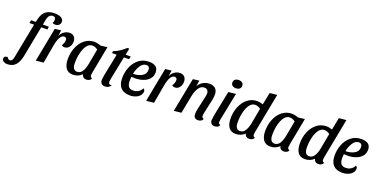

<svg xmlns="http://www.w3.org/2000/svg" viewBox="-156 -1641 5420 2759"><g transform="rotate(20 2554.5 -262.0)"><path d="M-78 102Q-74 117 -61 126Q-48 135 -36 135Q0 135 12 76L117 -465H46L55 -510H125L139 -564Q159 -644 209 -682Q259 -720 341 -720Q401 -720 439.5 -700Q478 -680 478 -638Q478 -606 455.5 -587.5Q433 -569 401 -569Q373 -569 359 -580Q373 -605 373 -630Q373 -676 329 -676Q265 -676 248 -578L236 -510H327L321 -465H227L135 10Q117 100 72.5 150Q28 200 -53 200Q-91 200 -112.5 183.5Q-134 167 -134 145Q-134 122 -118.5 111Q-103 100 -78 102Z M641 -530Q687 -530 711 -502Q735 -474 735 -430Q735 -380 707.5 -344.5Q680 -309 637 -309Q606 -309 594 -327Q606 -344 614.5 -368Q623 -392 623 -412Q623 -431 613.5 -442Q604 -453 586 -453Q514 -453 482 -278L433 0L317 12L417 -510L511 -522L499 -432Q518 -476 556.5 -503Q595 -530 641 -530Z M1134 -62Q1134 -30 1164 -27Q1158 -4 1137.5 8Q1117 20 1091 20Q1063 20 1044.5 5Q1026 -10 1023 -37Q996 -10 960.5 5Q925 20 884 20Q811 20 776 -30.5Q741 -81 741 -169Q741 -266 776 -349Q811 -432 874 -481Q937 -530 1016 -530Q1065 -530 1119 -509L1219 -522L1139 -104Q1134 -74 1134 -62ZM1010 -470Q961 -470 926.5 -424.5Q892 -379 874 -305.5Q856 -232 856 -150Q856 -40 928 -40Q978 -40 1007 -87.5Q1036 -135 1048 -201L1092 -439Q1073 -454 1051 -462Q1029 -470 1010 -470Z M1570 -465H1491L1422 -124Q1414 -87 1414 -66Q1414 -28 1444 -28Q1454 -28 1464 -31Q1440 21 1372 21Q1342 21 1322.5 2.5Q1303 -16 1303 -49Q1303 -94 1342 -274L1352 -322L1380 -465H1309L1313 -495Q1362 -513 1408 -543Q1454 -573 1490 -609H1521L1501 -510H1579Z M1994 -416Q1994 -359 1960 -319Q1926 -279 1868.5 -258Q1811 -237 1741 -237Q1713 -237 1687 -239Q1684 -206 1684 -179Q1684 -121 1705 -92Q1726 -63 1777 -63Q1820 -63 1854 -83.5Q1888 -104 1907 -142Q1919 -139 1925 -128Q1931 -117 1931 -102Q1931 -72 1909.5 -43.5Q1888 -15 1847.5 2.5Q1807 20 1752 20Q1664 20 1616.5 -29.5Q1569 -79 1569 -178Q1569 -267 1601.5 -347.5Q1634 -428 1699 -479Q1764 -530 1857 -530Q1920 -530 1957 -503Q1994 -476 1994 -416ZM1694 -288Q1771 -288 1828 -320Q1885 -352 1885 -415Q1885 -473 1834 -473Q1781 -473 1744 -415.5Q1707 -358 1694 -288Z M2329 -530Q2375 -530 2399 -502Q2423 -474 2423 -430Q2423 -380 2395.5 -344.5Q2368 -309 2325 -309Q2294 -309 2282 -327Q2294 -344 2302.5 -368Q2311 -392 2311 -412Q2311 -431 2301.5 -442Q2292 -453 2274 -453Q2202 -453 2170 -278L2121 0L2005 12L2105 -510L2199 -522L2187 -432Q2206 -476 2244.5 -503Q2283 -530 2329 -530Z M2778 -530Q2839 -530 2871 -498.5Q2903 -467 2903 -409Q2903 -375 2894 -327Q2885 -279 2867 -203Q2857 -160 2849 -121.5Q2841 -83 2841 -65Q2841 -48 2847.5 -38.5Q2854 -29 2871 -27Q2865 -4 2844.5 8Q2824 20 2797 20Q2730 20 2730 -55Q2730 -82 2739 -126.5Q2748 -171 2764 -238Q2775 -283 2783.5 -325Q2792 -367 2792 -385Q2792 -417 2775 -435Q2758 -453 2729 -453Q2675 -453 2641.5 -401.5Q2608 -350 2594 -278L2540 0L2427 12L2529 -510L2623 -522L2611 -432Q2637 -479 2682 -504.5Q2727 -530 2778 -530Z M3229 -662Q3229 -631 3207.5 -614.5Q3186 -598 3152 -598Q3119 -598 3099 -614Q3079 -630 3079 -660Q3079 -691 3100.5 -707.5Q3122 -724 3155 -724Q3188 -724 3208.5 -708Q3229 -692 3229 -662ZM3095 -62Q3095 -30 3125 -27Q3119 -4 3098.5 8Q3078 20 3052 20Q3020 20 3002 2.5Q2984 -15 2984 -47Q2984 -76 3003 -174L3071 -510L3184 -522L3100 -104Q3095 -77 3095 -62Z M3624 -62Q3624 -30 3654 -27Q3648 -4 3627.5 8Q3607 20 3581 20Q3553 20 3534.5 5Q3516 -10 3513 -37Q3486 -10 3450.5 5Q3415 20 3374 20Q3301 20 3266 -30.5Q3231 -81 3231 -169Q3231 -266 3266 -349Q3301 -432 3364 -481Q3427 -530 3507 -530Q3531 -530 3551.5 -526Q3572 -522 3597 -513L3634 -700L3746 -712L3629 -104Q3624 -74 3624 -62ZM3500 -470Q3451 -470 3416.5 -424.5Q3382 -379 3364 -305.5Q3346 -232 3346 -150Q3346 -40 3418 -40Q3468 -40 3497 -87.5Q3526 -135 3538 -201L3582 -439Q3563 -454 3541 -462Q3519 -470 3500 -470Z M4153 -62Q4153 -30 4183 -27Q4177 -4 4156.5 8Q4136 20 4110 20Q4082 20 4063.5 5Q4045 -10 4042 -37Q4015 -10 3979.5 5Q3944 20 3903 20Q3830 20 3795 -30.5Q3760 -81 3760 -169Q3760 -266 3795 -349Q3830 -432 3893 -481Q3956 -530 4035 -530Q4084 -530 4138 -509L4238 -522L4158 -104Q4153 -74 4153 -62ZM4029 -470Q3980 -470 3945.5 -424.5Q3911 -379 3893 -305.5Q3875 -232 3875 -150Q3875 -40 3947 -40Q3997 -40 4026 -87.5Q4055 -135 4067 -201L4111 -439Q4092 -454 4070 -462Q4048 -470 4029 -470Z M4682 -62Q4682 -30 4712 -27Q4706 -4 4685.5 8Q4665 20 4639 20Q4611 20 4592.5 5Q4574 -10 4571 -37Q4544 -10 4508.5 5Q4473 20 4432 20Q4359 20 4324 -30.5Q4289 -81 4289 -169Q4289 -266 4324 -349Q4359 -432 4422 -481Q4485 -530 4565 -530Q4589 -530 4609.5 -526Q4630 -522 4655 -513L4692 -700L4804 -712L4687 -104Q4682 -74 4682 -62ZM4558 -470Q4509 -470 4474.5 -424.5Q4440 -379 4422 -305.5Q4404 -232 4404 -150Q4404 -40 4476 -40Q4526 -40 4555 -87.5Q4584 -135 4596 -201L4640 -439Q4621 -454 4599 -462Q4577 -470 4558 -470Z M5243 -416Q5243 -359 5209 -319Q5175 -279 5117.5 -258Q5060 -237 4990 -237Q4962 -237 4936 -239Q4933 -206 4933 -179Q4933 -121 4954 -92Q4975 -63 5026 -63Q5069 -63 5103 -83.5Q5137 -104 5156 -142Q5168 -139 5174 -128Q5180 -117 5180 -102Q5180 -72 5158.5 -43.5Q5137 -15 5096.5 2.5Q5056 20 5001 20Q4913 20 4865.5 -29.5Q4818 -79 4818 -178Q4818 -267 4850.5 -347.5Q4883 -428 4948 -479Q5013 -530 5106 -530Q5169 -530 5206 -503Q5243 -476 5243 -416ZM4943 -288Q5020 -288 5077 -320Q5134 -352 5134 -415Q5134 -473 5083 -473Q5030 -473 4993 -415.5Q4956 -358 4943 -288Z"/></g></svg>

Font: Sansita
Style: Italic
Weight: 400
Italic angle: -11°
Designer: Pablo Cosgaya
Foundry: Omnibus-Type
Version: Version 1.006